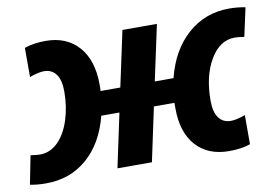

<svg xmlns="http://www.w3.org/2000/svg" viewBox="-75 -660 1110 774"><g transform="rotate(-10 480.0 -273.0)"><path d="M396 -220.2H321.8Q293.9 -111.3 224.4 -50.8Q154.8 9.8 56.2 9.8Q18.6 9.8 -9.8 3.9L13.2 -112.8Q39.1 -108.9 51.8 -108.9Q92.8 -108.9 124.8 -140.1Q156.7 -171.4 174.3 -225.6Q191.9 -279.8 191.9 -342.8Q191.9 -389.6 174.3 -413.3Q156.7 -437 125 -437Q103 -437 65.9 -423.8V-543Q103 -556.2 152.8 -556.2Q238.3 -556.2 287.6 -500.5Q336.9 -444.8 336.9 -345.2V-332L335.9 -318.8H417L465.8 -545.9H606.9L558.1 -318.8H634.8Q662.6 -429.7 733.9 -492.9Q805.2 -556.2 903.8 -556.2Q938.5 -556.2 970.2 -549.8L944.8 -433.1Q918.9 -437 905.8 -437Q844.7 -437 805.4 -370.6Q766.1 -304.2 766.1 -203.1Q766.1 -156.2 783.7 -132.6Q801.3 -108.9 833 -108.9Q855 -108.9 892.1 -122.1V-2.9Q856.4 9.8 805.2 9.8Q718.8 9.8 669.9 -44.7Q621.1 -99.1 621.1 -198.2V-220.2H537.1L490.2 0H349.1Z"/></g></svg>

Font: Zoram GWebM
Style: Bold Italic
Weight: 700
Italic angle: -12°
Foundry: Ascender Corporation
Version: Version 1.000